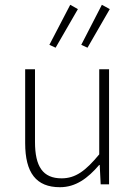

<svg xmlns="http://www.w3.org/2000/svg" viewBox="-20 -769 568 801"><path d="M230 12C296 12 346 -25 394 -81H396L400 0H435V-480H394V-125C337 -56 295 -25 237 -25C159 -25 126 -74 126 -177V-480H85V-172C85 -48 131 12 230 12ZM212 -570 305 -731 273 -749 186 -582ZM345 -570 438 -731 405 -749 319 -582Z"/></svg>

Font: Source Sans Pro Light
Style: Regular
Weight: 300
Designer: Paul D. Hunt
Foundry: Adobe Systems Incorporated
Version: Version 3.006;hotconv 1.0.111;makeotfexe 2.5.65597